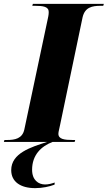

<svg xmlns="http://www.w3.org/2000/svg" viewBox="-51 -734 557 993"><path d="M-31 0H193C109 27 7 58 7 146C7 206 55 239 131 239C168 239 205 231 231 221L232 210C214 216 200 220 182 220C148 220 115 198 115 144C115 68 161 23 221 0H335L338 -10H325C283 -10 251 -14 251 -42C251 -53 256 -67 260 -89L376 -644C388 -697 426 -704 470 -704H483L486 -714H119L116 -704H129C172 -704 201 -700 201 -672C201 -668 201 -657 196 -636L75 -65C65 -17 26 -10 -15 -10H-28Z"/></svg>

Font: Noto Serif Display ExtraBold
Style: Italic
Weight: 800
Italic angle: -12°
Designer: Monotype Design Team
Foundry: Monotype Imaging Inc.
Version: Version 2.009